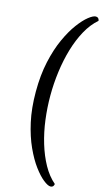

<svg xmlns="http://www.w3.org/2000/svg" viewBox="-155 -833 631 1149"><g transform="rotate(15 160.0 -258.5)"><path d="M287 268Q271 268 243 246Q215 224 183 181Q151 138 122 74.5Q93 11 74.5 -72Q56 -155 56 -258Q56 -361 74.5 -444.5Q93 -528 122 -591.5Q151 -655 183 -698Q215 -741 243 -763Q271 -785 287 -785Q306 -785 309 -764Q267 -728 236.5 -672.5Q206 -617 186 -549.5Q166 -482 156 -407Q146 -332 146 -257Q146 -183 155.5 -109Q165 -35 185.5 33Q206 101 236.5 156Q267 211 309 247Q306 268 287 268Z"/></g></svg>

Font: Pitagon Serif
Style: Regular
Weight: 400
Designer: Travis Tran
Foundry: Pitagon
Version: Version 1.000;gftools[0.9.26]